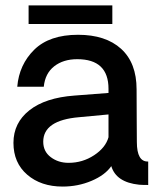

<svg xmlns="http://www.w3.org/2000/svg" viewBox="-20 -685 595 711"><path d="M396 -596.2H85.9V-665H396ZM211.9 5.9Q131.8 5.9 80.8 -38.1Q29.8 -82 29.8 -156Q29.8 -230 88.9 -276.6Q147.9 -323.2 255.9 -331.1L381.8 -340.8V-356Q381.8 -465.8 266.1 -465.8Q214.4 -465.8 180.7 -439.5Q147 -413.1 142.1 -363.8H43.9Q50.8 -445.8 106.9 -501Q163.1 -556.2 269 -556.2Q371.1 -556.2 428.5 -504.2Q485.8 -452.1 485.8 -354Q485.8 -308.1 486.3 -237.1Q486.8 -166 486.8 -159.2Q486.8 -85 528.8 -86.9V0Q506.8 0 495.1 -1Q410.2 -9.8 392.1 -69.8Q369.1 -36.6 319.1 -15.4Q269 5.9 211.9 5.9ZM233.9 -82Q285.6 -82 328.4 -110.1Q371.1 -138.2 381.8 -176.8V-261.2L272.9 -251Q140.1 -239.7 140.1 -160.2Q140.1 -124 168 -103Q195.8 -82 233.9 -82Z"/></svg>

Font: Oakes Grotesk
Style: Medium
Weight: 500
Designer: Samuel Oakes
Foundry: Samuel Oakes
Version: Version 1.0 | wf-rip DC20170320